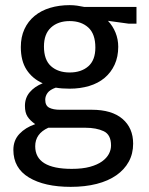

<svg xmlns="http://www.w3.org/2000/svg" viewBox="-20 -497 581 747"><path d="M61 -314Q61 -353 75 -383.5Q89 -414 114.5 -435Q140 -456 175 -466.5Q210 -477 251 -477Q266 -477 280 -475Q294 -473 308 -470H511V-405H480L400 -416Q419 -396 429.5 -370Q440 -344 440 -315Q440 -276 426 -245.5Q412 -215 387 -194Q362 -173 327 -162.5Q292 -152 251 -152Q220 -152 197 -156Q174 -148 165 -135.5Q156 -123 156 -109Q156 -86 171.5 -78Q187 -70 213 -70H337Q415 -70 456.5 -34.5Q498 1 498 62Q498 101 481 132Q464 163 432.5 185Q401 207 356 218.5Q311 230 255 230Q153 230 92.5 193.5Q32 157 32 86Q32 49 55.5 24Q79 -1 117 -14Q97 -28 87 -43.5Q77 -59 77 -85Q77 -116 95.5 -138Q114 -160 146 -173Q106 -191 83.5 -225.5Q61 -260 61 -314ZM168 0Q117 23 117 72Q117 160 259 160Q301 160 330 152Q359 144 377 131Q395 118 403.5 102Q412 86 412 69Q412 27 383.5 13.5Q355 0 312 0ZM351 -312Q351 -365 323.5 -390Q296 -415 251 -415Q206 -415 178.5 -390Q151 -365 151 -316Q151 -264 178.5 -239.5Q206 -215 251 -215Q296 -215 323.5 -239Q351 -263 351 -312Z"/></svg>

Font: Mukta Vaani
Style: Regular
Weight: 400
Designer: Noopur Datye, Girish Dalvi, Yashodeep Gholap, Pallavi Karambelkar
Foundry: Ek Type
Version: Version 2.538;PS 1.000;hotconv 16.6.51;makeotf.lib2.5.65220;